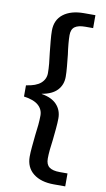

<svg xmlns="http://www.w3.org/2000/svg" viewBox="-99 -847 550 994"><g transform="rotate(10 176.5 -350.0)"><path d="M111 -20Q111 -42 114 -73Q117 -104 120 -134Q124 -162 126.5 -189.5Q129 -217 129 -239Q129 -271 104.5 -292.5Q80 -314 28 -321V-380Q80 -387 104.5 -408.5Q129 -430 129 -462Q129 -484 126.5 -512Q124 -540 120 -568Q117 -597 114 -628.5Q111 -660 111 -682Q111 -739 151 -769.5Q191 -800 259 -800H319V-732H278Q241 -732 223 -719Q205 -706 205 -675Q205 -656 207.5 -628.5Q210 -601 214 -574Q217 -545 220 -513.5Q223 -482 223 -459Q223 -417 196.5 -388.5Q170 -360 116 -351V-350Q170 -341 196.5 -312Q223 -283 223 -241Q223 -218 220 -186.5Q217 -155 214 -126Q210 -99 207.5 -72.5Q205 -46 205 -26Q205 5 223 18.5Q241 32 278 32H319V100H259Q191 100 151 68.5Q111 37 111 -20Z"/></g></svg>

Font: AF Albert Sans Medium
Style: Regular
Weight: 500
Designer: Andreas Rasmussen
Foundry: a.Foundry
Version: Version 1.300;Glyphs 3.2 (3231)